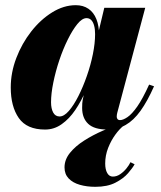

<svg xmlns="http://www.w3.org/2000/svg" viewBox="-20 -490 620 741"><path d="M154 10Q83.5 10 52.5 -34.5Q21.5 -79 21.5 -152.5Q21.5 -210 43 -266.2Q64.5 -322.5 100.5 -368.5Q136.5 -414.5 181.2 -442.2Q226 -470 272.5 -470Q301 -470 321.2 -456.2Q341.5 -442.5 352 -416.2Q362.5 -390 362.5 -353.5Q362.5 -332.5 356.8 -297.8Q351 -263 339.8 -222Q328.5 -181 311 -140.2Q293.5 -99.5 270.5 -65.5Q247.5 -31.5 218.2 -10.8Q189 10 154 10ZM210 -40.5Q227 -40.5 245.8 -62Q264.5 -83.5 282.5 -119Q300.5 -154.5 315.2 -196.8Q330 -239 338.5 -281.2Q347 -323.5 347 -358.5Q347 -377.5 343.2 -391.2Q339.5 -405 332.2 -412.5Q325 -420 314 -420Q297 -420 278.5 -397.2Q260 -374.5 241.8 -337.8Q223.5 -301 209 -257.8Q194.5 -214.5 185.8 -171.8Q177 -129 177 -95.5Q177 -71 185.2 -55.8Q193.5 -40.5 210 -40.5ZM395 10Q344 10 320.5 -12Q297 -34 297 -73.5Q297 -83.5 297.5 -91Q298 -98.5 299 -103.5L315 -179L340.5 -259.5L354.5 -343L382.5 -460H540.5L432.5 -54.5Q430.5 -47 430.5 -39.5Q430.5 -34.5 433.5 -30.5Q436.5 -26.5 443.5 -26.5Q455 -26.5 472 -38Q489 -49.5 509.8 -79Q530.5 -108.5 555.5 -163.5L574.5 -157Q549 -99.5 522.5 -62.5Q496 -25.5 465 -7.8Q434 10 395 10ZM348 231Q315 231 288 223.2Q261 215.5 245 198.8Q229 182 229 156Q229 126 250 100Q271 74 304.8 52.5Q338.5 31 377.8 14Q417 -3 453.5 -15L458 -5.5Q441.5 7 425 29.8Q408.5 52.5 397.2 81.2Q386 110 386 141Q386 164 393.8 177.8Q401.5 191.5 415.5 191.5Q430.5 191.5 444 182.2Q457.5 173 468 160Q478.5 147 483.5 136L499.5 144Q492 158 474.2 178.5Q456.5 199 425.5 215Q394.5 231 348 231Z"/></svg>

Font: Bodoni Moda 11pt ExtraBold
Style: Italic
Weight: 800
Italic angle: -13°
Version: Version 2.004